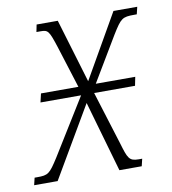

<svg xmlns="http://www.w3.org/2000/svg" viewBox="-85 -594 583 652"><g transform="rotate(-10 206.0 -268.0)"><path d="M-19 0H62L205 -244L275 0H352L358 -25H346C313 -25 309 -36 293 -90L236 -273H377L383 -303H247L339 -457C370 -507 375 -511 416 -511H425L431 -536H349L223 -316L157 -536H84L79 -511H93C119 -511 122 -507 141 -449L187 -303H58L51 -273H191L71 -79C39 -29 34 -25 -4 -25H-13Z"/></g></svg>

Font: Noto Serif Condensed ExtraLight
Style: Italic
Weight: 200
Width: 3
Italic angle: -12°
Designer: Monotype Design Team
Foundry: Monotype Imaging Inc.
Version: Version 2.013